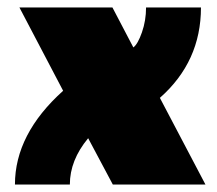

<svg xmlns="http://www.w3.org/2000/svg" viewBox="-20 -494 580 514"><path d="M216 -124Q167 -65 167 0H20Q20 -135 149 -251L32 -474H281L337 -367Q349 -376 360 -407.5Q371 -439 371 -474H518Q518 -329 408 -232L530 0H282Z"/></svg>

Font: Wendy One
Style: Regular
Weight: 400
Designer: Alejandro Inler
Foundry: Alejandro Inler
Version: 1.001